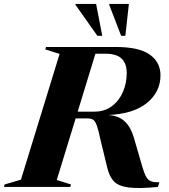

<svg xmlns="http://www.w3.org/2000/svg" viewBox="-70 -955 862 981"><path d="M220 -35.5 292.5 -12.5 289.5 0H-49.5L-46.5 -12.5L37 -37L234.5 -679.5L161.5 -702.5L165 -715H521.5Q640.5 -715 695.2 -676Q750 -637 750 -570.5Q750 -486 681.5 -429.5Q613 -373 483.5 -367.5Q538 -363 568.2 -334Q598.5 -305 614 -251.5L658.5 -98.5Q668 -66 678 -49.8Q688 -33.5 703.2 -28.2Q718.5 -23 744.5 -23.5L737 0Q641 9.5 588.5 3Q536 -3.5 512.2 -28.2Q488.5 -53 478 -98.5L443.5 -240.5Q433 -290 424.8 -313.2Q416.5 -336.5 405.8 -343.2Q395 -350 376.5 -350H316.5ZM410.5 -384.5Q464 -384.5 501.2 -412.2Q538.5 -440 558 -485Q577.5 -530 577.5 -582Q577.5 -630 551.8 -655.2Q526 -680.5 468 -680.5H417.5L327 -384.5ZM452.5 -772H427.5L315.5 -930.5L316 -935H421ZM570.5 -772H549L488 -930.5L488.5 -935H588.5Z"/></svg>

Font: Newsreader 72pt
Style: Bold Italic
Weight: 700
Italic angle: -17°
Designer: Hugues Gentile
Foundry: Production Type
Version: Version 1.003; ttfautohint (v1.8.3)